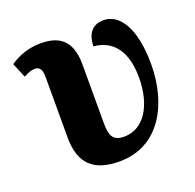

<svg xmlns="http://www.w3.org/2000/svg" viewBox="-103 -651 782 769"><g transform="rotate(-20 288.0 -267.0)"><path d="M282 10C452 10 533 -144 533 -313C533 -473 478 -544 413 -544C368 -544 341 -515 340 -459C403 -454 469 -413 469 -280C469 -161 417 -77 333 -77C283 -77 274 -105 274 -157V-407C274 -513 219 -543 146 -543C98 -543 55 -530 14 -502L40 -439C62 -451 75 -455 88 -455C110 -455 118 -439 118 -411V-152C118 -40 171 10 282 10Z"/></g></svg>

Font: Noto Serif Condensed ExtraBold
Style: Regular
Weight: 800
Width: 3
Designer: Monotype Design Team
Foundry: Monotype Imaging Inc.
Version: Version 2.013